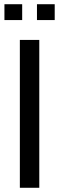

<svg xmlns="http://www.w3.org/2000/svg" viewBox="-20 -889 280 909"><path d="M74 -700H166V0H74ZM1 -869H85V-794H1ZM155 -869H239V-794H155Z"/></svg>

Font: Cabin Condensed
Style: Regular
Weight: 400
Width: 3
Designer: Pablo Impallari
Foundry: Pablo Impallari. http://www.impallari.com Igino Marini. http://www.ikern.com
Version: Version 2.200